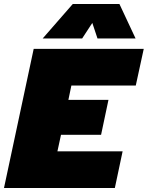

<svg xmlns="http://www.w3.org/2000/svg" viewBox="-34 -943 741 963"><path d="M135 -698H687L647 -514H324L309 -442H510L473 -267H272L254 -184H581L542 0H-14ZM331 -923H565L646 -750H455L429 -828L378 -750H180Z"/></svg>

Font: Azeret Mono Black
Style: Italic
Weight: 900
Italic angle: -12°
Designer: Martin Vácha
Foundry: Displaay
Version: Version 1.000; Glyphs 3.0.3, build 3074